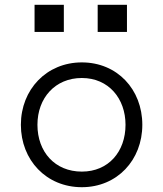

<svg xmlns="http://www.w3.org/2000/svg" viewBox="-20 -770 680 800"><path d="M321 -510C174 -510 67 -397 67 -250C67 -103 173 10 321 10C468 10 573 -103 573 -250C573 -398 468 -510 321 -510ZM124 -637H246V-750H124ZM136 -250C136 -362 210 -445 321 -445C433 -445 503 -359 503 -250C503 -138 432 -55 321 -55C209 -55 136 -137 136 -250ZM387 -637H509V-750H387Z"/></svg>

Font: altertype_V2
Style: Regular
Weight: 400
Designer: Simon Renaud
Version: Version 2.001;Glyphs 3.1.2 (3151)